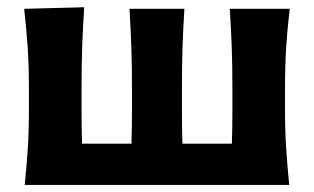

<svg xmlns="http://www.w3.org/2000/svg" viewBox="-20 -524 890 544"><path d="M50 0Q55.5 -53.5 58.8 -103.8Q62 -154 62 -216V-266Q62 -340.5 58.2 -393Q54.5 -445.5 48.5 -499L218.5 -503.5Q215 -449 213 -395.5Q211 -342 211 -266V-216Q211 -160.5 212.5 -117H352.5Q354 -160.5 354 -216V-266Q354 -340.5 352 -393Q350 -445.5 347 -499H502.5Q499 -445.5 497.2 -393Q495.5 -340.5 495.5 -266V-216Q495.5 -187 495.8 -162.8Q496 -138.5 497 -117H637Q638.5 -160.5 638.5 -216V-266Q638.5 -340.5 636.5 -393Q634.5 -445.5 631 -499H801Q794.5 -445.5 791 -393Q787.5 -340.5 787.5 -266V-216Q787.5 -154 790.8 -103.8Q794 -53.5 799.5 0Z"/></svg>

Font: Commissioner Flair
Style: Bold
Weight: 700
Designer: Kostas Bartsokas
Foundry: Kostas Bartsokas
Version: Version 1.000; ttfautohint (v1.8.3)